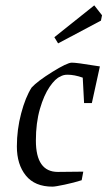

<svg xmlns="http://www.w3.org/2000/svg" viewBox="-20 -688 401 717"><path d="M333 -443 353 -440 323 -303H294L289 -398Q258 -409 232 -409Q216 -409 205 -402Q187 -395 165.5 -364Q144 -333 129 -281Q114 -229 114 -163Q114 -46 196 -46L291 -47L285 -15Q257 -6 221.5 1.5Q186 9 176 9Q110 9 76.5 -32.5Q43 -74 43 -141Q43 -204 59 -264.5Q75 -325 98 -361Q120 -385 175.5 -419.5Q231 -454 248 -454Q267 -454 333 -443ZM183 -549 332 -668 361 -631 357 -611 197 -526Z"/></svg>

Font: Grenze Light
Style: Italic
Weight: 300
Italic angle: -10°
Designer: Renata Polastri
Foundry: Omnibus-Type
Version: Version 1.002; ttfautohint (v1.8)